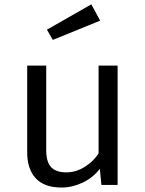

<svg xmlns="http://www.w3.org/2000/svg" viewBox="-20 -837 655 869"><path d="M189.2 -540V-157.4Q189.2 -104.1 211.3 -80.5Q233.3 -56.9 280 -56.9Q324.6 -56.9 364.4 -82.3Q404.1 -107.7 426.2 -142.6V-540H512.3V0H439L431.8 -72.8Q400 -31.8 353.1 -10Q306.2 11.8 259 11.8Q180.5 11.8 141.8 -30Q103.1 -71.8 103.1 -147.2V-540ZM393.3 -817.4 433.3 -743.6 219 -656.4 192.3 -702.6Z"/></svg>

Font: FiraCode Nerd Font
Style: Regular
Weight: 400
Designer: Carrois Corporate, Edenspiekermann AG, Nikita Prokopov
Foundry: Carrois Corporate, Edenspiekermann AG, Nikita Prokopov
Version: Version 6.002;Nerd Fonts 2.1.0